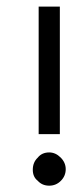

<svg xmlns="http://www.w3.org/2000/svg" viewBox="-20 -471 222 589"><path d="M163.6 -59.6H98.6V-450.7H163.6ZM181.6 47.9Q181.6 68.8 166.7 83.7Q151.9 98.6 130.9 98.6Q109.4 98.6 95.7 83.5Q80.6 71.8 80.6 49.8Q80.6 26.9 95.7 12.7Q108.4 -3.4 130.9 -3.4Q150.4 -3.4 166 12.2Q181.6 27.8 181.6 47.9Z"/></svg>

Font: ML-NILA01_NewLipi
Style: Regular
Weight: 400
Designer: CLT@C-DIT
Version: Version ML-NILA01_NewLipi 2.